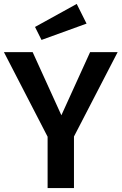

<svg xmlns="http://www.w3.org/2000/svg" viewBox="-22 -956 618 976"><path d="M354 -262V0H220V-261L-2 -691H144L290 -370L436 -691H576ZM418 -836 189 -753 156 -819 368 -936Z"/></svg>

Font: Fira Sans Medium
Style: Regular
Weight: 500
Designer: bBox Type GmbH & Carrois Corporate GbR & Edenspiekermann AG
Foundry: bBox Type GmbH & Carrois Corporate GbR & Edenspiekermann AG
Version: Version 4.301